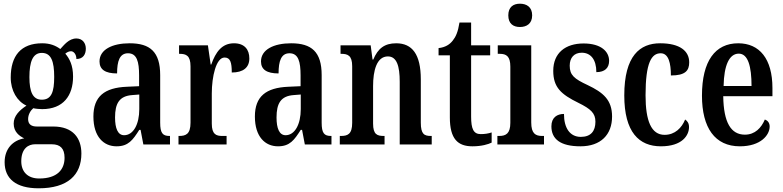

<svg xmlns="http://www.w3.org/2000/svg" viewBox="-20 -781 4231 1038"><path d="M189 237C346 237 420 165 420 49C420 -35 374 -97 268 -97H179C151 -97 132 -108 132 -137C132 -164 147 -185 160 -196C171 -193 196 -191 208 -191C322 -191 375 -264 375 -367C375 -428 356 -464 333 -491C342 -498 351 -504 364 -504C378 -504 393 -488 393 -462C430 -462 444 -488 444 -518C444 -548 426 -573 393 -573C352 -573 326 -537 306 -516C280 -535 250 -547 208 -547C93 -547 38 -479 38 -362C38 -290 73 -233 123 -210C84 -184 54 -154 54 -113C54 -68 84 -46 111 -33C52 -23 5 21 5 96C5 185 66 237 189 237ZM206 -242C157 -242 139 -285 139 -364C139 -447 157 -495 206 -495C257 -495 273 -449 273 -365C273 -284 258 -242 206 -242ZM192 184C129 184 95 147 95 91C95 20 135 -1 169 -1H260C305 -1 329 21 329 72C329 136 289 184 192 184Z M610 10C674 10 698 -24 733 -79H740L755 0H899V-46H896C859 -46 846 -62 846 -118V-375C846 -501 791 -547 681 -547C587 -547 518 -513 518 -449C518 -405 549 -384 613 -384C613 -451 627 -493 672 -493C720 -493 732 -448 732 -373V-315L666 -312C544 -307 485 -259 485 -151C485 -41 541 10 610 10ZM651 -50C617 -50 602 -87 602 -146C602 -222 625 -262 695 -267L733 -270V-191C733 -109 701 -50 651 -50Z M945 0H1205V-46H1182C1149 -46 1125 -54 1125 -113V-276C1125 -366 1148 -470 1194 -470C1225 -470 1233 -444 1233 -389C1295 -389 1328 -416 1328 -465C1328 -513 1302 -547 1245 -547C1180 -547 1146 -500 1122 -432H1119L1104 -536H948V-490H951C986 -490 1010 -481 1010 -422V-118C1010 -55 984 -46 948 -46H945Z M1483 10C1547 10 1571 -24 1606 -79H1613L1628 0H1772V-46H1769C1732 -46 1719 -62 1719 -118V-375C1719 -501 1664 -547 1554 -547C1460 -547 1391 -513 1391 -449C1391 -405 1422 -384 1486 -384C1486 -451 1500 -493 1545 -493C1593 -493 1605 -448 1605 -373V-315L1539 -312C1417 -307 1358 -259 1358 -151C1358 -41 1414 10 1483 10ZM1524 -50C1490 -50 1475 -87 1475 -146C1475 -222 1498 -262 1568 -267L1606 -270V-191C1606 -109 1574 -50 1524 -50Z M1817 0H2059V-46H2055C2019 -46 1997 -54 1997 -113V-316C1997 -398 2016 -476 2077 -476C2125 -476 2141 -424 2141 -339V0H2314V-46H2310C2274 -46 2255 -55 2255 -118V-352C2255 -488 2208 -547 2122 -547C2059 -547 2023 -519 1998 -459H1994L1984 -536H1821V-490H1825C1860 -490 1884 -481 1884 -423V-117C1884 -55 1859 -46 1823 -46H1817Z M2534 10C2584 10 2620 -1 2638 -10V-65C2620 -59 2601 -56 2579 -56C2540 -56 2527 -84 2527 -151V-482H2630V-536H2527V-659H2464C2456 -608 2444 -582 2428 -562C2412 -541 2388 -525 2351 -521V-482H2412V-146C2412 -30 2455 10 2534 10Z M2791 -635C2827 -635 2857 -653 2857 -698C2857 -743 2827 -761 2791 -761C2755 -761 2728 -743 2728 -698C2728 -653 2755 -635 2791 -635ZM2669 0H2921V-46H2911C2875 -46 2852 -59 2852 -119V-536H2671V-490H2682C2717 -490 2739 -477 2739 -421V-117C2739 -59 2715 -46 2679 -46H2669Z M3118 10C3228 10 3289 -53 3289 -151C3289 -241 3241 -281 3157 -321C3084 -355 3060 -375 3060 -426C3060 -469 3084 -496 3125 -496C3173 -496 3204 -460 3204 -391C3250 -391 3273 -414 3273 -452C3273 -502 3230 -546 3135 -546C3037 -546 2971 -495 2971 -398C2971 -309 3013 -271 3107 -225C3174 -192 3199 -169 3199 -123C3199 -73 3175 -41 3120 -41C3061 -41 3029 -89 3029 -165C2993 -165 2961 -147 2961 -98C2961 -29 3010 10 3118 10Z M3553 10C3668 10 3705 -49 3705 -94C3705 -114 3697 -126 3684 -135C3666 -90 3629 -52 3573 -52C3501 -52 3470 -127 3470 -266C3470 -442 3502 -493 3552 -493C3595 -493 3607 -438 3607 -373C3685 -373 3706 -399 3706 -444C3706 -505 3656 -547 3549 -547C3440 -547 3355 -480 3355 -265C3355 -66 3435 10 3553 10Z M3980 10C4093 10 4141 -51 4141 -97C4141 -118 4129 -130 4115 -135C4096 -90 4062 -53 4007 -53C3932 -53 3892 -118 3890 -261H4156V-305C4156 -463 4086 -547 3971 -547C3847 -547 3775 -452 3775 -264C3775 -90 3845 10 3980 10ZM4043 -316H3892C3894 -429 3923 -491 3974 -491C4024 -491 4043 -422 4043 -316Z"/></svg>

Font: Noto Serif Hebrew ExtraCondensed SemiBold
Style: Regular
Weight: 600
Width: 2
Designer: Monotype Design Team
Foundry: Monotype Imaging Inc.
Version: Version 2.004